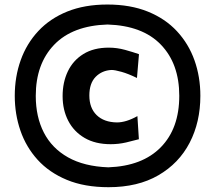

<svg xmlns="http://www.w3.org/2000/svg" viewBox="-20 -796 930 831"><path d="M449.7 14.2Q345.7 14.2 269.3 -17.6Q192.9 -49.3 142.8 -104.5Q92.8 -159.7 68.4 -230.7Q43.9 -301.8 43.9 -380.9Q43.9 -463.9 69.6 -535.6Q95.2 -607.4 145.8 -661.6Q196.3 -715.8 271.2 -746.1Q346.2 -776.4 444.8 -776.4Q544.4 -776.4 619.9 -745.8Q695.3 -715.3 745.8 -660.9Q796.4 -606.4 821.8 -534.9Q847.2 -463.4 847.2 -381.3Q847.2 -267.6 800.8 -178.2Q754.4 -88.9 665.5 -37.4Q576.7 14.2 449.7 14.2ZM448.7 -71.8Q596.2 -77.1 676 -158.7Q755.9 -240.2 755.9 -381.3Q755.9 -520 676.5 -602.5Q597.2 -685.1 445.3 -689.9Q293.9 -685.1 214.4 -602.3Q134.8 -519.5 134.8 -380.9Q134.8 -290.5 169.7 -222.4Q204.6 -154.3 274.4 -115Q344.2 -75.7 448.7 -71.8ZM459 -171.9Q392.6 -171.9 346.2 -199Q299.8 -226.1 275.4 -273.2Q251 -320.3 251 -379.9Q251 -439.9 273.7 -487.3Q296.4 -534.7 341.1 -562.3Q385.7 -589.8 450.7 -589.8Q486.3 -589.8 521.5 -580.1Q556.6 -570.3 581.5 -561.5L572.8 -458.5Q534.7 -477.1 505.9 -485.1Q477.1 -493.2 462.9 -493.2Q421.4 -491.2 394 -463.4Q366.7 -435.5 366.7 -382.8Q366.7 -328.6 398.2 -297.9Q429.7 -267.1 485.8 -266.1Q525.9 -266.1 574.7 -293.5L581.1 -193.4Q558.1 -187 525.6 -179.4Q493.2 -171.9 459 -171.9Z"/></svg>

Font: Pinar-FD Bold
Style: Regular
Weight: 700
Designer: Amin Abedi
Version: Version 3.000